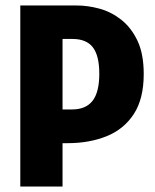

<svg xmlns="http://www.w3.org/2000/svg" viewBox="-20 -680 564 700"><path d="M54 0V-660H260Q300 -660 342.5 -648.5Q385 -637 421.5 -608.5Q458 -580 481 -532Q504 -484 504 -410Q504 -320 468 -264.5Q432 -209 369 -183.5Q306 -158 226 -158H208V0ZM244 -538H208V-281H243Q293 -281 317.5 -312.5Q342 -344 342 -411Q342 -477 318.5 -507.5Q295 -538 244 -538Z"/></svg>

Font: Bricolage Grotesque 12pt Condensed ExtraBold
Style: Regular
Weight: 800
Width: 3
Designer: Mathieu Triay
Foundry: Atelier Triay
Version: Version 1.001; ttfautohint (v1.8.4.7-5d5b);gftools[0.9.33.de